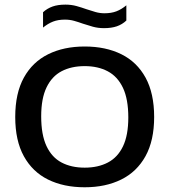

<svg xmlns="http://www.w3.org/2000/svg" viewBox="-20 -804 734 832"><path d="M347 7.5Q256 7.5 188.5 -25.8Q121 -59 83.5 -126.8Q46 -194.5 46 -297Q46 -400 83.5 -467.8Q121 -535.5 188.8 -569Q256.5 -602.5 347 -602.5Q438 -602.5 505.8 -569Q573.5 -535.5 610.8 -467.5Q648 -399.5 648 -297Q648 -195 610.5 -127.2Q573 -59.5 505.2 -26Q437.5 7.5 347 7.5ZM347 -77.5Q405 -77.5 447.5 -99.8Q490 -122 513 -170Q536 -218 536 -295Q536 -374.5 512.8 -423.5Q489.5 -472.5 447 -495Q404.5 -517.5 347 -517.5Q289.5 -517.5 247.2 -495.5Q205 -473.5 181.8 -425.5Q158.5 -377.5 158.5 -300Q158.5 -220 181.5 -171Q204.5 -122 246.8 -99.8Q289 -77.5 347 -77.5ZM430.5 -682Q405 -682 382.5 -688.2Q360 -694.5 339 -701.5Q319.5 -708.5 300.8 -713.8Q282 -719 261.5 -719Q232 -719 210 -710.5Q188 -702 166.5 -684.5V-751Q184.5 -767.5 207.8 -775.8Q231 -784 263.5 -784Q289 -784 311.5 -777.8Q334 -771.5 355 -764Q374.5 -757.5 393.5 -752Q412.5 -746.5 432.5 -746.5Q462.5 -746.5 484.5 -755Q506.5 -763.5 527.5 -781V-715Q509.5 -698 486.2 -690Q463 -682 430.5 -682Z"/></svg>

Font: Encode Sans SC SemiExpanded Medium
Style: Regular
Weight: 500
Width: 6
Designer: Multiple Designers
Foundry: Impallari Type
Version: Version 3.002